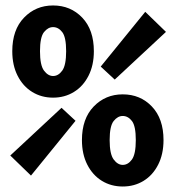

<svg xmlns="http://www.w3.org/2000/svg" viewBox="-20 -667 640 699"><path d="M173.2 -311.5Q130.9 -311.5 97.3 -332.2Q63.6 -352.8 44.2 -391.1Q24.7 -429.3 24.7 -480.5Q24.7 -558.5 67.5 -602.8Q110.2 -647.1 173.2 -647.1Q237.1 -647.1 279.4 -602.8Q321.7 -558.5 321.7 -480.5Q321.7 -429.3 302.2 -391.1Q282.7 -352.8 249.1 -332.2Q215.5 -311.5 173.2 -311.5ZM173.2 -390.3Q192.5 -390.3 206.6 -409.9Q220.8 -429.5 220.8 -480.5Q220.8 -531.8 206.6 -550.1Q192.5 -568.3 173.2 -568.3Q154.9 -568.3 140.2 -550.1Q125.6 -531.8 125.6 -480.5Q125.6 -429.5 140.2 -409.9Q154.9 -390.3 173.2 -390.3ZM92.8 -27.8 17.4 -100.8 204 -274.5 255 -227.2ZM397.7 -377.3 346.7 -424.6 508.8 -624 584.2 -550.9ZM426.8 12Q384.5 12 350.9 -8.6Q317.3 -29.3 297.8 -67.5Q278.3 -105.8 278.3 -156.9Q278.3 -234.9 321.1 -279.2Q363.9 -323.5 426.8 -323.5Q490.8 -323.5 533 -279.2Q575.3 -234.9 575.3 -156.9Q575.3 -105.8 555.8 -67.5Q536.4 -29.3 502.7 -8.6Q469.1 12 426.8 12ZM426.8 -66.7Q446.1 -66.7 460.3 -86.3Q474.4 -106 474.4 -156.9Q474.4 -208.3 460.3 -226.5Q446.1 -244.8 426.8 -244.8Q408.5 -244.8 393.9 -226.5Q379.2 -208.3 379.2 -156.9Q379.2 -106 393.9 -86.3Q408.5 -66.7 426.8 -66.7Z"/></svg>

Font: Source Code Pro ExtraLight
Style: Regular
Weight: 200
Monospace: yes
Designer: Paul D. Hunt, Teo Tuominen
Foundry: Adobe
Version: Version 1.026;hotconv 1.1.0;makeotfexe 2.6.0